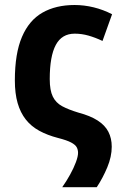

<svg xmlns="http://www.w3.org/2000/svg" viewBox="-20 -577 490 782"><path d="M283.7 -556.6Q322.8 -556.6 361.6 -547.1Q400.4 -537.6 436.5 -519L397.5 -410.2Q367.7 -424.3 340.1 -432.1Q312.5 -439.9 284.2 -439.9Q231.9 -439.9 207.3 -394Q182.6 -348.1 182.6 -254.9Q182.6 -209 195.1 -183.6Q207.5 -158.2 233.4 -144.3Q259.3 -130.4 299.8 -118.2Q347.7 -105.5 377.7 -86.2Q407.7 -66.9 421.4 -40.3Q435.1 -13.7 435.1 20.5Q435.1 61 417 104.5Q398.9 147.9 374 185.5H233.4Q251 160.6 265.6 134Q280.3 107.4 289.1 83.7Q297.9 60.1 297.9 45.4Q297.9 33.2 292.5 22.9Q287.1 12.7 269.8 3.4Q252.4 -5.9 216.3 -15.1Q172.9 -26.4 139.9 -44.4Q106.9 -62.5 85 -90.3Q63 -118.2 51.8 -157.2Q40.5 -196.3 40.5 -249.5Q40.5 -359.4 69.6 -427Q98.6 -494.6 153.1 -525.6Q207.5 -556.6 283.7 -556.6Z"/></svg>

Font: Open Sans SemiCondensed
Style: Bold
Weight: 700
Width: 4
Designer: Monotype Design Team
Foundry: Monotype Imaging Inc.
Version: Version 3.003